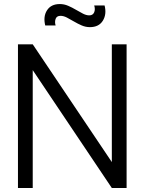

<svg xmlns="http://www.w3.org/2000/svg" viewBox="-20 -942 724 962"><path d="M430.3 -806Q409.2 -806 389.2 -814.6Q369.3 -823.2 350.6 -834.3Q331.8 -845.5 315 -854.1Q298.2 -862.7 283.3 -862.7Q264 -862.7 258.6 -847.2Q253.2 -831.8 258.7 -814.3H206.7Q195.5 -859.2 215.6 -890.4Q235.7 -921.7 279.7 -921.7Q301.2 -921.7 321.2 -913.1Q341.3 -904.5 360.1 -893.3Q378.8 -882.2 395.7 -873.6Q412.5 -865 427.3 -865Q445 -865 451.7 -879.9Q458.3 -894.8 452 -914.7H504Q515.3 -870.7 495.3 -838.3Q475.3 -806 430.3 -806ZM70 0V-720H144L540.3 -130V-720H614.3V0H540.3L144 -590.7V0Z"/></svg>

Font: Manrope ExtraLight
Style: Regular
Weight: 200
Designer: Mikhail Sharanda
Foundry: Mikhail Sharanda
Version: Version 4.505